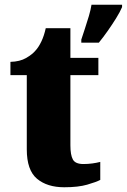

<svg xmlns="http://www.w3.org/2000/svg" viewBox="-20 -780 535 810"><path d="M251 10Q179 10 136 -26Q93 -62 93 -150V-463H24V-519Q64 -520 90.5 -535.5Q117 -551 130 -567Q143 -581 154.5 -605Q166 -629 173 -661H277V-536H395V-463H277V-167Q277 -126 287.5 -107Q298 -88 332 -88Q351 -88 369.5 -90.5Q388 -93 403 -97V-21Q386 -12 348 -1Q310 10 251 10ZM323 -613Q329 -632 338 -658.5Q347 -685 355 -712.5Q363 -740 366 -760H495V-750Q486 -729 469.5 -702.5Q453 -676 434 -649Q415 -622 397 -600H323Z"/></svg>

Font: Noto Serif Khmer SemiCondensed Black
Style: Regular
Weight: 900
Width: 4
Designer: Danh Hong and the Monotype Design Team
Foundry: Monotype Imaging Inc.
Version: Version 2.004